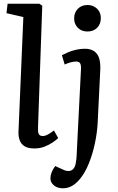

<svg xmlns="http://www.w3.org/2000/svg" viewBox="-20 -787 639 1036"><path d="M106 -695 15 -716 21 -767H192L208 -756L185 -96Q184 -75 189 -64Q194 -53 212 -53Q223 -53 238 -61Q253 -69 271 -83L294 -42Q284 -32 265 -19Q246 -6 221 4Q196 14 166 14Q132 14 113 2.5Q94 -9 86 -31Q78 -53 80 -82ZM507 -124Q504 -69 491.5 -11Q479 47 458.5 97Q438 147 411 179Q399 194 384.5 205.5Q370 217 354 223Q338 229 321 229Q289 229 270.5 213Q252 197 252 176Q252 160 258.5 143Q265 126 278 109L322 129Q339 137 353.5 135.5Q368 134 377.5 122Q387 110 390 86Q393 68 393.5 53.5Q394 39 395 22.5Q396 6 397 -19L417 -414Q418 -437 412 -446Q406 -455 391 -455Q378 -455 362.5 -451Q347 -447 329 -439L314 -489Q327 -496 346.5 -504.5Q366 -513 390 -518.5Q414 -524 438 -524Q468 -524 487.5 -511Q507 -498 515 -472.5Q523 -447 521 -409ZM380 -688Q380 -719 400 -739.5Q420 -760 452 -760Q473 -760 489.5 -750.5Q506 -741 515 -725.5Q524 -710 524 -689Q524 -657 504 -637Q484 -617 452 -617Q420 -617 400 -637Q380 -657 380 -688Z"/></svg>

Font: Literata 18pt Medium
Style: Italic
Weight: 500
Italic angle: -2°
Designer: Latin by Veronika Burian and Jose Scaglione. Greek by Irene Vlachou. Cyrillic by Vera Evstafieva
Foundry: TypeTogether
Version: Version 3.103;gftools[0.9.29]